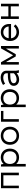

<svg xmlns="http://www.w3.org/2000/svg" viewBox="2388 -2956 769 5584"><g transform="rotate(-90 2772.0 -164.5)"><path d="M90 0H164V-450H467V0H541V-520H90Z M721 200H795V-76C840 -24 907 6 985 6H988C1135 6 1241 -101 1241 -257V-263C1241 -419 1135 -526 988 -526H985C907 -526 840 -496 795 -444C793 -467 786 -501 779 -520H721ZM977 -68C867 -68 795 -142 795 -257V-263C795 -378 867 -452 977 -452H981C1091 -452 1163 -378 1163 -263V-257C1163 -142 1091 -68 981 -68Z M1613 6H1618C1771 6 1878 -102 1878 -257V-263C1878 -418 1771 -526 1618 -526H1613C1460 -526 1353 -418 1353 -263V-257C1353 -102 1460 6 1613 6ZM1615 -67C1506 -67 1431 -144 1431 -257V-263C1431 -376 1506 -453 1615 -453H1616C1725 -453 1800 -376 1800 -263V-257C1800 -144 1725 -67 1616 -67Z M2024 0H2098V-450H2338V-520H2024Z M2448 200H2522V-76C2567 -24 2634 6 2712 6H2715C2862 6 2968 -101 2968 -257V-263C2968 -419 2862 -526 2715 -526H2712C2634 -526 2567 -496 2522 -444C2520 -467 2513 -501 2506 -520H2448ZM2704 -68C2594 -68 2522 -142 2522 -257V-263C2522 -378 2594 -452 2704 -452H2708C2818 -452 2890 -378 2890 -263V-257C2890 -142 2818 -68 2708 -68Z M3249 8C3315 8 3381 -16 3435 -64C3437 -41 3443 -15 3449 0H3525C3516 -22 3507 -57 3507 -85V-362C3507 -463 3429 -529 3309 -529H3307C3230 -529 3159 -502 3093 -460L3130 -399C3177 -433 3246 -454 3303 -454H3305C3384 -454 3433 -417 3433 -356V-320H3386C3174 -320 3067 -262 3067 -151V-149C3067 -56 3141 8 3249 8ZM3250 -66C3186 -66 3143 -99 3143 -148V-150C3143 -219 3222 -251 3401 -251H3433V-147C3391 -99 3326 -66 3250 -66Z M3685 0H3759V-362H3769L3922 -90H3988L4141 -363H4151V0H4225V-520H4157L3960 -174H3950L3753 -520H3685Z M4626 6C4718 6 4804 -34 4853 -107L4794 -146C4765 -102 4703 -68 4632 -68C4532 -68 4460 -134 4450 -227H4866V-283C4866 -427 4769 -526 4628 -526C4479 -526 4371 -414 4371 -259V-248C4371 -102 4476 6 4626 6ZM4452 -297C4466 -390 4532 -452 4624 -452C4718 -452 4787 -389 4793 -297Z M5012 0H5086V-235H5380V0H5454V-520H5380V-305H5086V-520H5012Z"/></g></svg>

Font: Fixel Display Regular
Style: Regular
Weight: 400
Designer: AlfaBravo + MacPaw
Foundry: Kyrylo Tkachov, Marchela Mozhyna, Serhii Makarenko, Maria Weinstein, Zakhar Kryvoshyya
Version: Version 1.211